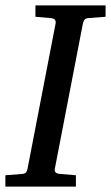

<svg xmlns="http://www.w3.org/2000/svg" viewBox="-35 -691 411 711"><path d="M292 -624Q282.2 -623 278.3 -618.4Q274.4 -613.8 272 -604L168 -65.9Q166.5 -58.6 170.4 -53.2Q174.3 -47.9 188 -46.9L246.1 -42V0H-15.1V-42L47.9 -46.9Q57.1 -47.9 61.3 -52.5Q65.4 -57.1 66.9 -65.9L170.9 -604Q172.4 -612.3 168.5 -617.7Q164.6 -623 151.9 -624L96.2 -628.9V-670.9H356V-628.9Z"/></svg>

Font: Charis SIL Phon
Style: Italic
Weight: 400
Italic angle: -11°
Foundry: SIL International
Version: Version 5.000